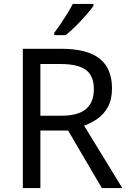

<svg xmlns="http://www.w3.org/2000/svg" viewBox="-20 -964 662 984"><path d="M294 -714Q427 -714 490.5 -663.5Q554 -613 554 -511Q554 -454 533 -416Q512 -378 479.5 -355.5Q447 -333 411 -320L607 0H502L329 -295H187V0H97V-714ZM289 -636H187V-371H294Q381 -371 421 -405.5Q461 -440 461 -507Q461 -577 419 -606.5Q377 -636 289 -636ZM459 -934Q447 -916 422 -887.5Q397 -859 368.5 -830.5Q340 -802 316 -784H258V-796Q273 -815 290.5 -841Q308 -867 325 -894.5Q342 -922 353 -944H459Z"/></svg>

Font: Noto Sans Pahawh Hmong
Style: Regular
Weight: 400
Designer: Monotype Design Team
Foundry: Monotype Imaging Inc.
Version: Version 2.001; ttfautohint (v1.8.4.7-5d5b)